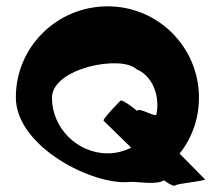

<svg xmlns="http://www.w3.org/2000/svg" viewBox="-20 -590 704 606"><path d="M30 -283C30 -125 278 -2 392 -16C424 -16 472 -6 498 -21C502 -17 528 1 534 -5C540 -11 631 -19 627 -24L547 -105C586 -155 608 -215 608 -282C608 -440 480 -570 320 -570C159 -570 30 -441 30 -283ZM144 -281C144 -376 363 -417 410 -372C457 -353 486 -294 474 -230C474 -216 419 -253 413 -240C408 -244 366 -278 360 -272C354 -266 303 -214 307 -209L394 -124C372 -113 347 -106 320 -106C223 -106 144 -187 144 -281Z"/></svg>

Font: Ampere
Style: SC
Weight: 400
Version: Version 1